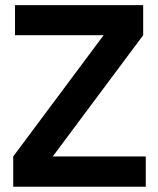

<svg xmlns="http://www.w3.org/2000/svg" viewBox="-20 -710 601 730"><path d="M534.2 -115.2V0H30.3V-115.2L374 -576.2H37.1V-690.4H524.4V-576.2L180.7 -115.2Z"/></svg>

Font: Altinn-DIN Exp
Style: DINExp-Bold
Weight: 700
Width: 7
Designer: Charles Nix
Foundry: Altinn
Version: Version 2.00